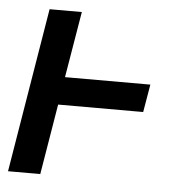

<svg xmlns="http://www.w3.org/2000/svg" viewBox="-43 -562 587 605"><g transform="rotate(5 250.0 -260.0)"><path d="M4 0 90 -520H192L157 -311H427L412 -223H143L106 0Z"/></g></svg>

Font: Iosevka SS04 Semibold Oblique
Style: Regular
Weight: 600
Italic angle: -9°
Monospace: yes
Designer: Belleve Invis
Foundry: Belleve Invis
Version: Version 19.0.0; ttfautohint (v1.8.4)